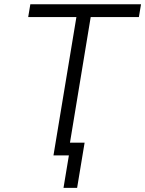

<svg xmlns="http://www.w3.org/2000/svg" viewBox="-20 -748 699 924"><path d="M115.7 -666 126 -727.5H658.7L648.4 -666H416.5L306.6 0H237.3L347.7 -666ZM285.6 156.2 311.5 0H269.5L279.3 -61.5H387.2L351.1 156.2Z"/></svg>

Font: Inter 16pt Light
Style: Italic
Weight: 300
Italic angle: -9.3988°
Version: Version 4.001;git-66647c0bb